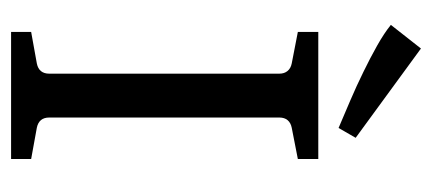

<svg xmlns="http://www.w3.org/2000/svg" viewBox="-242 -556 798 355"><g transform="rotate(90 157.5 -379.0)"><path d="M274.5 -568V-530.2L216.7 -518.9Q207.6 -517.1 202.7 -511.3Q197.8 -505.5 197.8 -496V-70.5Q197.8 -61.1 202.5 -55.3Q207.3 -49.5 216.7 -47.6L274.5 -37.1V0H39.6V-37.1L97.8 -47.6Q107.3 -49.5 112 -55.3Q116.7 -61.1 116.7 -70.5V-496Q116.7 -505.1 111.8 -511.1Q106.9 -517.1 97.8 -518.9L39.6 -530.2V-568ZM70.2 -757.8 235.3 -637.1 217.1 -605.5Q193.1 -615.6 166 -627.3Q138.9 -638.9 113.3 -651.5Q87.6 -664 64.7 -676.9Q41.8 -689.8 26.5 -702.2Z"/></g></svg>

Font: Rasa
Style: Regular
Weight: 400
Version: Version 1.000;PS 1.000;hotconv 1.0.88;makeotf.lib2.5.647800;